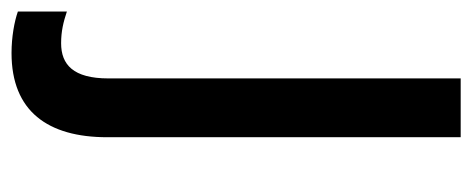

<svg xmlns="http://www.w3.org/2000/svg" viewBox="-304 -316 819 333"><g transform="rotate(90 105.5 -149.5)"><path d="M31 240C132 240 177 177 177 74V-539H75V72C75 133 51 154 14 154C-7 154 -23 150 -41 144V229C-24 235 3 240 31 240Z"/></g></svg>

Font: Noto Sans Devanagari SemiCondensed Medium
Style: Regular
Weight: 500
Width: 4
Designer: Jelle Bosma - Monotype Design Team
Foundry: Monotype Imaging Inc.
Version: Version 2.004